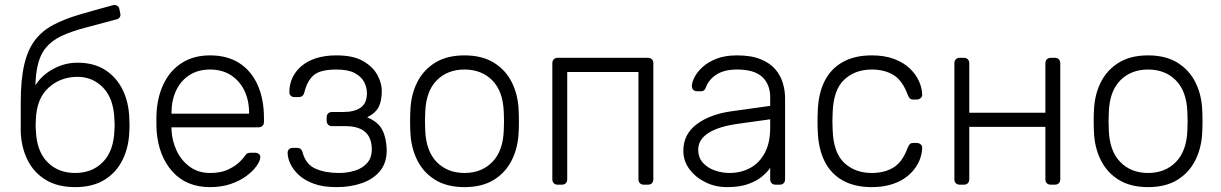

<svg xmlns="http://www.w3.org/2000/svg" viewBox="-20 -757 5005 787"><path d="M288 10Q216 10 167 -20Q118 -50 92.5 -102Q67 -154 65 -218Q65 -248 65 -277.5Q65 -307 65 -337Q65 -431 79.5 -492.5Q94 -554 123.5 -592.5Q153 -631 198.5 -655Q244 -679 305 -697Q366 -715 444 -736Q452 -738 460 -733.5Q468 -729 469 -721L473 -702Q475 -693 471 -686.5Q467 -680 459 -678Q385 -658 328 -643Q271 -628 231 -609Q191 -590 166.5 -559.5Q142 -529 132 -477.5Q122 -426 126 -346H106Q109 -389 136.5 -423.5Q164 -458 207 -479Q250 -500 298 -500Q365 -500 411.5 -470Q458 -440 483 -388.5Q508 -337 510 -272Q512 -239 510 -218Q508 -154 482.5 -102Q457 -50 408.5 -20Q360 10 288 10ZM288 -48Q358 -48 402 -93Q446 -138 449 -223Q450 -232 450 -242Q450 -252 449 -267Q446 -353 403 -397.5Q360 -442 298 -442Q228 -442 179 -397.5Q130 -353 127 -267Q126 -252 126 -242Q126 -232 127 -223Q130 -138 174 -93Q218 -48 288 -48Z M841 10Q744 10 687 -53.5Q630 -117 622 -220Q621 -235 621 -260Q621 -285 622 -300Q627 -368 654 -420Q681 -472 728.5 -501Q776 -530 841 -530Q911 -530 960 -499Q1009 -468 1035.5 -410Q1062 -352 1062 -272V-257Q1062 -247 1055.5 -241Q1049 -235 1039 -235H683Q683 -235 683 -231Q683 -227 683 -225Q685 -180 704 -139.5Q723 -99 758 -73.5Q793 -48 841 -48Q884 -48 912.5 -61Q941 -74 958 -89.5Q975 -105 980 -113Q989 -126 994 -128.5Q999 -131 1010 -131H1026Q1035 -131 1041.5 -125.5Q1048 -120 1047 -111Q1046 -97 1031.5 -76.5Q1017 -56 990.5 -36Q964 -16 926 -3Q888 10 841 10ZM683 -291H1001V-295Q1001 -345 982 -385Q963 -425 927 -448.5Q891 -472 841 -472Q791 -472 755.5 -448.5Q720 -425 701.5 -385Q683 -345 683 -295Z M1359 10Q1304 10 1266 -4Q1228 -18 1204.5 -40Q1181 -62 1170 -86Q1159 -110 1159 -131Q1159 -140 1165 -145.5Q1171 -151 1180 -151H1197Q1206 -151 1212 -146.5Q1218 -142 1221 -130Q1234 -83 1273.5 -65.5Q1313 -48 1369 -48Q1405 -48 1436 -58Q1467 -68 1485.5 -89.5Q1504 -111 1504 -144Q1504 -192 1477 -216Q1450 -240 1395 -240H1341Q1331 -240 1325 -246Q1319 -252 1319 -262V-276Q1319 -286 1325 -292Q1331 -298 1341 -298H1388Q1433 -298 1458.5 -316Q1484 -334 1484 -375Q1484 -399 1472.5 -421Q1461 -443 1434 -457.5Q1407 -472 1359 -472Q1292 -472 1265.5 -448.5Q1239 -425 1228 -380Q1225 -368 1219 -363.5Q1213 -359 1204 -359H1187Q1178 -359 1172 -364.5Q1166 -370 1166 -379Q1166 -411 1178.5 -438Q1191 -465 1215.5 -486Q1240 -507 1276 -518.5Q1312 -530 1359 -530Q1429 -530 1469.5 -506Q1510 -482 1527.5 -448.5Q1545 -415 1545 -385Q1545 -344 1532.5 -319Q1520 -294 1485 -276Q1530 -258 1547 -224.5Q1564 -191 1565 -144Q1566 -91 1538.5 -57Q1511 -23 1464 -6.5Q1417 10 1359 10Z M1884 10Q1812 10 1763.5 -20Q1715 -50 1689.5 -102Q1664 -154 1662 -218Q1661 -233 1661 -260Q1661 -287 1662 -302Q1664 -367 1689.5 -418.5Q1715 -470 1763.5 -500Q1812 -530 1884 -530Q1956 -530 2004.5 -500Q2053 -470 2078.5 -418.5Q2104 -367 2106 -302Q2107 -287 2107 -260Q2107 -233 2106 -218Q2104 -154 2078.5 -102Q2053 -50 2004.5 -20Q1956 10 1884 10ZM1884 -48Q1954 -48 1998 -93Q2042 -138 2045 -223Q2046 -238 2046 -260Q2046 -282 2045 -297Q2042 -383 1998 -427.5Q1954 -472 1884 -472Q1814 -472 1770 -427.5Q1726 -383 1723 -297Q1722 -282 1722 -260Q1722 -238 1723 -223Q1726 -138 1770 -93Q1814 -48 1884 -48Z M2266 0Q2256 0 2250 -6Q2244 -12 2244 -22V-498Q2244 -508 2250 -514Q2256 -520 2266 -520H2636Q2646 -520 2652 -514Q2658 -508 2658 -498V-22Q2658 -12 2652 -6Q2646 0 2636 0H2619Q2609 0 2603 -6Q2597 -12 2597 -22V-462H2305V-22Q2305 -12 2299 -6Q2293 0 2283 0Z M2960 10Q2912 10 2871.5 -10Q2831 -30 2806 -63.5Q2781 -97 2781 -139Q2781 -207 2836 -248Q2891 -289 2979 -301L3137 -323V-358Q3137 -411 3104.5 -441.5Q3072 -472 3001 -472Q2949 -472 2917 -451.5Q2885 -431 2873 -398Q2868 -383 2854 -383H2838Q2826 -383 2821 -389.5Q2816 -396 2816 -405Q2816 -419 2826.5 -440Q2837 -461 2859 -481.5Q2881 -502 2916 -516Q2951 -530 3001 -530Q3060 -530 3098.5 -514Q3137 -498 3158.5 -472.5Q3180 -447 3189 -416Q3198 -385 3198 -355V-22Q3198 -12 3192 -6Q3186 0 3176 0H3159Q3149 0 3143 -6Q3137 -12 3137 -22V-69Q3125 -51 3103 -33Q3081 -15 3046.5 -2.5Q3012 10 2960 10ZM2970 -48Q3016 -48 3054 -68Q3092 -88 3114.5 -129.5Q3137 -171 3137 -234V-268L3008 -250Q2926 -239 2884 -212Q2842 -185 2842 -144Q2842 -111 2861 -90Q2880 -69 2909.5 -58.5Q2939 -48 2970 -48Z M3553 10Q3483 10 3434 -17.5Q3385 -45 3359.5 -97Q3334 -149 3332 -220Q3331 -235 3331 -260Q3331 -285 3332 -300Q3334 -372 3359.5 -423.5Q3385 -475 3434 -502.5Q3483 -530 3553 -530Q3606 -530 3644.5 -515.5Q3683 -501 3708 -477.5Q3733 -454 3746 -426Q3759 -398 3760 -371Q3761 -361 3754 -355Q3747 -349 3738 -349H3724Q3714 -349 3709.5 -353.5Q3705 -358 3700 -370Q3679 -427 3642.5 -449.5Q3606 -472 3553 -472Q3485 -472 3440.5 -430.5Q3396 -389 3393 -295Q3391 -260 3393 -225Q3396 -131 3440.5 -89.5Q3485 -48 3553 -48Q3606 -48 3642.5 -70.5Q3679 -93 3700 -150Q3705 -162 3709.5 -166.5Q3714 -171 3724 -171H3738Q3747 -171 3754 -165Q3761 -159 3760 -149Q3759 -127 3751 -105Q3743 -83 3726.5 -62Q3710 -41 3686 -25Q3662 -9 3628.5 0.5Q3595 10 3553 10Z M3914 0Q3904 0 3898 -6Q3892 -12 3892 -22V-498Q3892 -508 3898 -514Q3904 -520 3914 -520H3931Q3941 -520 3947 -514Q3953 -508 3953 -498V-295H4265V-498Q4265 -508 4271 -514Q4277 -520 4287 -520H4304Q4314 -520 4320 -514Q4326 -508 4326 -498V-22Q4326 -12 4320 -6Q4314 0 4304 0H4287Q4277 0 4271 -6Q4265 -12 4265 -22V-237H3953V-22Q3953 -12 3947 -6Q3941 0 3931 0Z M4686 10Q4614 10 4565.5 -20Q4517 -50 4491.5 -102Q4466 -154 4464 -218Q4463 -233 4463 -260Q4463 -287 4464 -302Q4466 -367 4491.5 -418.5Q4517 -470 4565.5 -500Q4614 -530 4686 -530Q4758 -530 4806.5 -500Q4855 -470 4880.5 -418.5Q4906 -367 4908 -302Q4909 -287 4909 -260Q4909 -233 4908 -218Q4906 -154 4880.5 -102Q4855 -50 4806.5 -20Q4758 10 4686 10ZM4686 -48Q4756 -48 4800 -93Q4844 -138 4847 -223Q4848 -238 4848 -260Q4848 -282 4847 -297Q4844 -383 4800 -427.5Q4756 -472 4686 -472Q4616 -472 4572 -427.5Q4528 -383 4525 -297Q4524 -282 4524 -260Q4524 -238 4525 -223Q4528 -138 4572 -93Q4616 -48 4686 -48Z"/></svg>

Font: Rubik Light Light
Style: Regular
Weight: 300
Version: Version 2.101